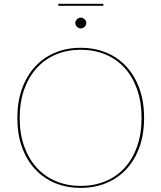

<svg xmlns="http://www.w3.org/2000/svg" viewBox="-20 -952 824 980"><path d="M68.5 0ZM715.5 -350Q715.5 -267 691.8 -201Q668 -135 625.2 -88.8Q582.5 -42.5 523 -17.8Q463.5 7 391.5 7Q320 7 260.8 -17.8Q201.5 -42.5 158.8 -88.8Q116 -135 92.2 -201Q68.5 -267 68.5 -350Q68.5 -432.5 92.2 -498.8Q116 -565 158.8 -611.5Q201.5 -658 260.8 -683Q320 -708 391.5 -708Q463.5 -708 523 -683.2Q582.5 -658.5 625.2 -612Q668 -565.5 691.8 -499.2Q715.5 -433 715.5 -350ZM702.5 -350Q702.5 -431.5 679.8 -496Q657 -560.5 616 -605.5Q575 -650.5 517.8 -674.2Q460.5 -698 391.5 -698Q323.5 -698 266.5 -674.2Q209.5 -650.5 168.2 -605.5Q127 -560.5 103.8 -496Q80.5 -431.5 80.5 -350Q80.5 -268.5 103.8 -204.2Q127 -140 168.2 -95.2Q209.5 -50.5 266.5 -26.8Q323.5 -3 391.5 -3Q460.5 -3 517.8 -26.8Q575 -50.5 616 -95.2Q657 -140 679.8 -204.2Q702.5 -268.5 702.5 -350ZM277.5 -932.5H507.5V-922.5H277.5ZM420.5 -834Q420.5 -823.5 411.8 -815.2Q403 -807 392.5 -807Q381 -807 372.8 -815.2Q364.5 -823.5 364.5 -834Q364.5 -845.5 372.8 -853.8Q381 -862 392.5 -862Q403 -862 411.8 -853.8Q420.5 -845.5 420.5 -834Z"/></svg>

Font: Lato Hairline
Style: Regular
Weight: 100
Designer: Lukasz Dziedzic
Foundry: tyPoland Lukasz Dziedzic
Version: Version 2.007; 2014-02-27